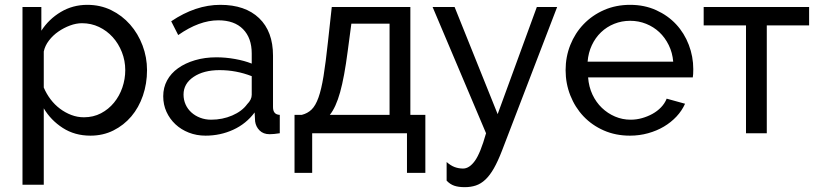

<svg xmlns="http://www.w3.org/2000/svg" viewBox="-20 -551 3387 794"><path d="M354 10Q289 10 239.5 -22Q190 -54 161 -103V213H73V-522H151V-424Q182 -472 231.5 -501.5Q281 -531 341 -531Q395 -531 440 -509Q485 -487 518 -449.5Q551 -412 569.5 -363Q588 -314 588 -261Q588 -205 571 -155.5Q554 -106 523 -69.5Q492 -33 449 -11.5Q406 10 354 10ZM327 -66Q366 -66 397.5 -82.5Q429 -99 451.5 -126.5Q474 -154 486 -189Q498 -224 498 -261Q498 -300 484 -335.5Q470 -371 446 -397.5Q422 -424 389.5 -439.5Q357 -455 319 -455Q295 -455 269.5 -445.5Q244 -436 221.5 -420.5Q199 -405 182.5 -383.5Q166 -362 161 -338V-189Q172 -163 189 -140.5Q206 -118 228 -101.5Q250 -85 275 -75.5Q300 -66 327 -66Z M830 10Q793 10 761 -2.5Q729 -15 705.5 -37Q682 -59 668.5 -88.5Q655 -118 655 -153Q655 -189 671 -218.5Q687 -248 716.5 -269Q746 -290 786.5 -302Q827 -314 875 -314Q913 -314 952 -307Q991 -300 1021 -288V-330Q1021 -394 985 -430.5Q949 -467 883 -467Q804 -467 717 -406L688 -463Q789 -531 891 -531Q994 -531 1051.5 -476Q1109 -421 1109 -321V-108Q1109 -77 1137 -76V0Q1123 2 1114 3Q1105 4 1095 4Q1069 4 1053.5 -11.5Q1038 -27 1035 -49L1033 -86Q998 -39 944.5 -14.5Q891 10 830 10ZM853 -56Q900 -56 940.5 -73.5Q981 -91 1002 -120Q1021 -139 1021 -159V-236Q957 -261 888 -261Q822 -261 780.5 -233Q739 -205 739 -160Q739 -138 747.5 -119Q756 -100 771.5 -86Q787 -72 808 -64Q829 -56 853 -56Z M1198 -76H1228Q1252 -82 1268.5 -98Q1285 -114 1297 -147.5Q1309 -181 1318 -236.5Q1327 -292 1336 -376L1352 -522H1677V-76H1739V164H1663V0H1271V164H1198ZM1591 -76V-453H1433L1418 -340Q1404 -232 1386.5 -169.5Q1369 -107 1344 -76Z M1827 119Q1844 134 1860.5 140Q1877 146 1895 146Q1921 146 1944 114Q1967 82 1990 0L1769 -522H1860L2038 -79L2200 -522H2284L2056 72Q2039 116 2022.5 145Q2006 174 1987.5 191.5Q1969 209 1948 216Q1927 223 1902 223Q1876 223 1858.5 217Q1841 211 1827 196Z M2585 10Q2526 10 2477 -11.5Q2428 -33 2393 -70Q2358 -107 2338.5 -156.5Q2319 -206 2319 -261Q2319 -316 2338.5 -365Q2358 -414 2393.5 -451Q2429 -488 2478 -509.5Q2527 -531 2586 -531Q2645 -531 2693.5 -509Q2742 -487 2776 -450.5Q2810 -414 2828.5 -365.5Q2847 -317 2847 -265Q2847 -254 2846.5 -245Q2846 -236 2845 -231H2412Q2415 -192 2430 -160Q2445 -128 2469 -105Q2493 -82 2523.5 -69Q2554 -56 2588 -56Q2612 -56 2635 -62.5Q2658 -69 2678 -80Q2698 -91 2713.5 -107Q2729 -123 2737 -143L2813 -122Q2800 -93 2777.5 -69Q2755 -45 2725.5 -27.5Q2696 -10 2660 0Q2624 10 2585 10ZM2764 -296Q2761 -333 2745.5 -364.5Q2730 -396 2706.5 -418Q2683 -440 2652 -452.5Q2621 -465 2586 -465Q2551 -465 2520 -452.5Q2489 -440 2465.5 -417.5Q2442 -395 2427.5 -364Q2413 -333 2410 -296Z M3151 0H3065V-446H2890V-522H3326V-446H3151Z"/></svg>

Font: Boldmen Medium
Style: Regular
Weight: 400
Designer: Matt McInerney, Pablo Impallari, Rodrigo Fuenzalida
Foundry: LIVING CONCEPT
Version: Version 1.000